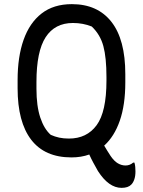

<svg xmlns="http://www.w3.org/2000/svg" viewBox="-20 -740 690 927"><path d="M327 -720Q451 -720 518 -634.5Q585 -549 585 -382V-342Q585 -234 558.5 -157.5Q532 -81 483 -37Q497 -13 514 13Q531 38 549 48.5Q567 59 586 59Q607 59 623 45H629Q632 55 633 66Q634 77 634 88Q634 110 628.5 126Q623 142 614 151Q599 167 567 167Q505 167 453 86Q441 65 430.5 45.5Q420 26 411 6Q372 20 325 20Q196 20 130.5 -65.5Q65 -151 65 -314V-354Q65 -466 94 -548Q123 -630 181 -675Q239 -720 327 -720ZM156 -312Q156 -228 174.5 -172.5Q193 -117 225 -89Q245 -80 266 -75.5Q287 -71 313 -71Q399 -71 446.5 -135.5Q494 -200 494 -351V-368Q494 -462 479 -517.5Q464 -573 423 -612Q381 -629 332 -629Q245 -629 200.5 -560.5Q156 -492 156 -344Z"/></svg>

Font: Recursive Sn Csl St
Style: Regular
Weight: 400
Version: Version 1.079;hotconv 1.0.112;makeotfexe 2.5.65598; ttfautoh